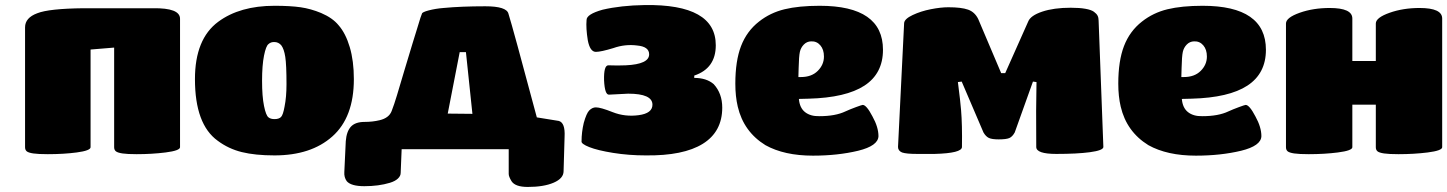

<svg xmlns="http://www.w3.org/2000/svg" viewBox="-20 -612 5781 767"><path d="M80.1 -23.9V-502.9Q80.1 -541 128.9 -559.1Q175.3 -577.6 314 -579.1H591.8Q699.2 -580.6 699.2 -537.1V-23.9Q699.2 -10.3 641.1 -2.9Q586.4 3.9 525.9 3.9Q488.8 3.9 469.2 1Q449.7 -2 442.9 -7.6Q436 -13.2 436 -23.9V-421.9L341.8 -414.1V-23.9Q341.8 -10.3 286.1 -2.9Q234.4 3.9 170.9 3.9Q132.8 3.9 113 1Q93.3 -2 86.7 -7.6Q80.1 -13.2 80.1 -23.9Z M1076.7 8.8Q999.5 8.8 946 -4.4Q892.6 -17.6 849.6 -49.8Q758.8 -115.2 758.8 -295.9Q758.8 -456.1 851.6 -524.9Q938 -588.9 1076.7 -588.9Q1139.6 -588.9 1180.7 -583Q1221.7 -577.1 1262.7 -560.1Q1308.6 -540.5 1332.5 -511.2Q1360.8 -479 1377.2 -423.8Q1393.6 -368.7 1393.6 -295.9Q1393.6 -143.1 1307.6 -66.9Q1222.7 8.8 1076.7 8.8ZM1103.5 -431.2Q1092.8 -443.4 1077.4 -444.1Q1062 -444.8 1052.7 -436Q1042.5 -428.7 1034.7 -389.9Q1026.9 -351.1 1026.9 -289.1Q1026.9 -227.1 1034.7 -188.7Q1042.5 -150.4 1052.7 -143.1Q1061 -136.2 1076.7 -136.2Q1094.2 -136.2 1102.5 -144.5Q1110.8 -152.8 1116.7 -186Q1124.5 -224.1 1124.5 -275.9Q1124.5 -353 1119.6 -384.8Q1114.7 -416.5 1103.5 -431.2Z M1816.4 -403.8 1768.6 -158.2 1867.2 -157.2 1841.3 -403.8ZM2012.2 -16.1H1584.5L1580.6 79.1Q1580.6 90.8 1569.6 101.3Q1558.6 111.8 1537.6 118.2Q1492.7 131.8 1435.5 131.8Q1382.3 131.8 1365.2 111.8Q1354 96.2 1355.5 75.2L1361.3 -47.9Q1364.3 -86.9 1381.8 -106Q1399.4 -125 1436.5 -125Q1468.8 -125 1496.6 -131.8Q1533.7 -140.6 1544.4 -168Q1554.7 -194.3 1565.9 -231.7Q1577.1 -269 1595 -329.3Q1612.8 -389.6 1628.4 -439.9Q1636.7 -465.8 1645.8 -496.1Q1654.8 -526.4 1659.4 -540.5Q1664.1 -554.7 1665.5 -557.1Q1666 -563.5 1693.1 -570.6Q1720.2 -577.6 1751.5 -580.1Q1823.2 -586.9 1918.5 -586.9Q2003.9 -586.9 2011.2 -557.1Q2027.8 -504.9 2124.5 -143.1Q2169.9 -135.3 2212.4 -128.9Q2238.3 -121.6 2235.4 -65.9L2231.4 71.8Q2231.4 100.6 2191.9 117.7Q2152.3 134.8 2088.4 134.8Q2038.1 134.8 2023.4 111.8Q2012.2 93.3 2012.2 83Z M2753.4 -310.1V-300.8Q2802.2 -300.8 2831.1 -275.9Q2865.2 -238.8 2865.2 -182.1Q2865.2 -85.9 2787.6 -37.6Q2710 10.7 2559.1 8.8Q2491.7 8.8 2429.4 -1.2Q2367.2 -11.2 2334 -24.4Q2300.8 -37.6 2303.2 -47.9Q2303.2 -84 2312 -121.1Q2322.8 -159.7 2334 -170.9Q2346.2 -183.1 2360.4 -183.1Q2379.4 -183.1 2427.2 -164.1Q2476.6 -144.5 2531.2 -151.9Q2586.4 -159.2 2586.4 -193.8Q2586.4 -237.8 2489.3 -237.8L2413.1 -233.9Q2396 -232.4 2393.1 -291Q2391.6 -351.1 2410.2 -351.1Q2448.7 -349.6 2480 -351.1Q2573.2 -355.5 2573.2 -395Q2573.2 -425.8 2525.4 -430.2Q2477.1 -436.5 2430.2 -419.9Q2380.4 -404.8 2360.4 -404.8Q2336.9 -404.8 2328.1 -451.2Q2320.3 -499.5 2323.2 -532.2Q2323.2 -555.2 2387.2 -573.2Q2460 -590.3 2555.2 -591.8Q2839.4 -596.2 2839.4 -431.2Q2839.4 -338.9 2753.4 -310.1Z M3271.5 -386.2Q3271.5 -414.1 3257.1 -430.9Q3242.7 -447.8 3220.2 -446.8Q3203.1 -446.3 3191.2 -434.1Q3179.2 -421.9 3175.3 -404.8Q3171.4 -386.7 3170.4 -339.8L3169.4 -304.2H3179.2Q3222.2 -304.2 3246.8 -328.9Q3271.5 -353.5 3271.5 -386.2ZM3210.4 -217.8 3171.4 -216.8Q3174.3 -181.2 3196 -164.1Q3217.8 -147 3253.4 -147.9Q3317.4 -147.9 3357.4 -167Q3375.5 -175.3 3399.4 -184.1Q3423.3 -192.9 3426.3 -192.9Q3441.4 -192.9 3465.3 -147Q3489.3 -104 3489.3 -67.9Q3487.8 -29.3 3408.2 -9.8Q3326.7 9.8 3227.5 9.8Q3112.8 9.8 3037.6 -32.2Q2950.7 -85.9 2927.2 -186Q2917.5 -227.1 2917.5 -277.8Q2917.5 -368.7 2940.4 -428.2Q2963.4 -487.8 3012.2 -525.9Q3056.6 -561 3114 -575Q3171.4 -588.9 3254.4 -588.9Q3507.3 -588.9 3507.3 -413.1Q3507.3 -318.4 3433.3 -270Q3359.4 -221.7 3210.4 -217.8Z M4368.7 -529.8 4387.7 -24.9Q4387.7 -11.2 4333.5 -3.9Q4282.7 2.9 4199.7 2.9Q4119.6 2.9 4119.6 -24.9Q4118.2 -183.6 4120.6 -284.2L4106.4 -286.1L4033.7 -83Q4024.4 -65.9 4012 -60.5Q3999.5 -55.2 3969.7 -55.2Q3942.4 -55.2 3930.2 -61Q3918 -66.9 3908.7 -83L3821.8 -286.1L3806.6 -284.2Q3816.9 -204.1 3819.3 -171.9Q3824.2 -114.3 3822.8 -24.9Q3822.8 0 3713.4 2.9H3644.5Q3600.1 2.9 3583.5 -2.9Q3567.4 -9.8 3567.4 -24.9L3591.8 -520Q3593.3 -536.6 3626 -552Q3658.7 -567.4 3698.5 -575.2Q3738.3 -583 3768.6 -583Q3820.3 -583 3847.2 -573.5Q3874 -564 3887.7 -536.1L3979.5 -319.8H3995.6L4087.4 -525.9Q4096.7 -549.8 4143.1 -565.4Q4189.5 -581.1 4257.3 -581.1Q4292.5 -581.1 4315.9 -576.9Q4339.4 -572.8 4350.1 -564.9Q4360.8 -557.1 4364.7 -549.1Q4368.7 -541 4368.7 -529.8Z M4801.3 -386.2Q4801.3 -414.1 4786.9 -430.9Q4772.5 -447.8 4750 -446.8Q4732.9 -446.3 4720.9 -434.1Q4709 -421.9 4705.1 -404.8Q4701.2 -386.7 4700.2 -339.8L4699.2 -304.2H4709Q4752 -304.2 4776.6 -328.9Q4801.3 -353.5 4801.3 -386.2ZM4740.2 -217.8 4701.2 -216.8Q4704.1 -181.2 4725.8 -164.1Q4747.6 -147 4783.2 -147.9Q4847.2 -147.9 4887.2 -167Q4905.3 -175.3 4929.2 -184.1Q4953.1 -192.9 4956.1 -192.9Q4971.2 -192.9 4995.1 -147Q5019 -104 5019 -67.9Q5017.6 -29.3 4938 -9.8Q4856.4 9.8 4757.3 9.8Q4642.6 9.8 4567.4 -32.2Q4480.5 -85.9 4457 -186Q4447.3 -227.1 4447.3 -277.8Q4447.3 -368.7 4470.2 -428.2Q4493.2 -487.8 4542 -525.9Q4586.4 -561 4643.8 -575Q4701.2 -588.9 4784.2 -588.9Q5037.1 -588.9 5037.1 -413.1Q5037.1 -318.4 4963.1 -270Q4889.2 -221.7 4740.2 -217.8Z M5117.2 -23.9V-518.1Q5117.2 -541.5 5171.9 -561Q5225.6 -580.1 5292 -580.1Q5382.3 -580.1 5382.3 -538.1V-368.2H5476.1V-518.1Q5476.1 -541.5 5531.2 -561Q5585 -580.1 5650.9 -580.1Q5741.2 -580.1 5741.2 -538.1V-23.9Q5741.2 -10.3 5683.1 -2.9Q5628.4 3.9 5566.9 3.9Q5528.8 3.9 5509 1Q5489.3 -2 5482.7 -7.6Q5476.1 -13.2 5476.1 -23.9V-193.8H5382.3V-23.9Q5382.3 -10.3 5324.2 -2.9Q5271 3.9 5208 3.9Q5169.9 3.9 5150.1 1Q5130.4 -2 5123.8 -7.6Q5117.2 -13.2 5117.2 -23.9Z"/></svg>

Font: GGS TheRock Black
Style: Regular
Weight: 900
Designer: Rodrigo Fuenzalida (2012); Goodgame Studios (2014)
Foundry: Rodrigo Fuenzalida,2012;  GGS,2014
Version: Version 1.002 | FøM Mod